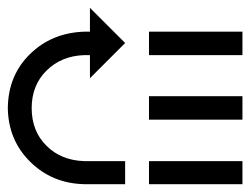

<svg xmlns="http://www.w3.org/2000/svg" viewBox="-20 -601 640 491"><path d="M361 -130H600V-189H361ZM361 -295H600V-355H361ZM361 -460H600V-520H361ZM0 -325Q1 -408 56.5 -462.5Q112 -517 195 -520H210V-581L300 -491L210 -401V-460H195Q137 -458 99 -420.5Q61 -383 61 -324.5Q61 -266 98.5 -228.5Q136 -191 195 -189H300V-130H195Q113 -132 57 -187.5Q1 -243 0 -325Z"/></svg>

Font: SauceCodePro Nerd Font Mono
Style: Regular
Weight: 500
Monospace: yes
Designer: Paul D. Hunt, Teo Tuominen
Foundry: Adobe Systems Incorporated
Version: Version 2.030;PS 1.000;hotconv 16.6.51;makeotf.lib2.5.65220;